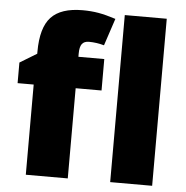

<svg xmlns="http://www.w3.org/2000/svg" viewBox="-54 -817 843 870"><g transform="rotate(5 368.0 -382.5)"><path d="M669.9 0H479V-759.8H669.9ZM403.8 -410.2H286.1V0H95.2V-410.2H22V-503.9L99.1 -550.8V-560.1Q99.1 -669.4 143.8 -717.3Q188.5 -765.1 287.1 -765.1Q325.2 -765.1 359.1 -759.3Q393.1 -753.4 438 -738.8L397 -615.2Q361.8 -625 328.1 -625Q306.2 -625 296.1 -611.6Q286.1 -598.1 286.1 -567.9V-553.2H403.8Z"/></g></svg>

Font: Open Sans ExtBd
Style: Bold
Weight: 800
Foundry: Ascender Corporation
Version: Version 1.10